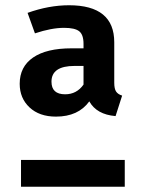

<svg xmlns="http://www.w3.org/2000/svg" viewBox="-20 -711 540 731"><path d="M252 -527H298V-544Q298 -579 281.5 -592Q265 -605 224 -605Q176 -605 113 -584L85 -662Q166 -691 243 -691Q415 -691 415 -550V-396Q415 -373 422 -362.5Q429 -352 445 -347L420 -269Q348 -275 320 -325Q278 -267 193 -267Q130 -267 92.5 -302Q55 -337 55 -392Q55 -457 106 -492Q157 -527 252 -527ZM228 -352Q272 -352 298 -389V-460H264Q176 -460 176 -400Q176 -352 228 -352ZM60 -102H455V0H60Z"/></svg>

Font: FiraGO Medium
Style: Regular
Weight: 500
Designer: bBox Type
Foundry: bBox Type GmbH
Version: Version 1.001;PS 001.001;hotconv 1.0.88;makeotf.lib2.5.64775